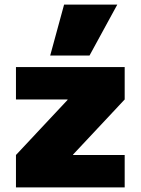

<svg xmlns="http://www.w3.org/2000/svg" viewBox="-20 -810 608 830"><path d="M49 0V-140L272 -378V-380H49V-520H519V-380L296 -142V-140H519V0ZM367 -570H197L257 -790H487Z"/></svg>

Font: M PLUS 2 Black
Style: Regular
Weight: 900
Designer: Coji Morishita
Foundry: UNDERFOREST DESIGN
Version: Version 1.001